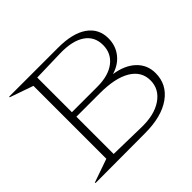

<svg xmlns="http://www.w3.org/2000/svg" viewBox="-145 -772 943 943"><g transform="rotate(-45 327.0 -300.0)"><path d="M22 -3.9 145 -46.9V-553.2L22 -596.2L23.9 -600.1H363.8Q463.9 -600.1 517.3 -562.5Q570.8 -524.9 570.8 -458Q570.8 -407.7 542 -370.4Q513.2 -333 461.9 -317.9Q533.2 -307.1 573.5 -268.8Q613.8 -230.5 613.8 -172.9Q613.8 -94.2 548.3 -47.6Q482.9 -1 367.2 -1L23.9 0ZM187 -38.1 371.1 -34.2Q462.9 -31.2 516.8 -67.9Q570.8 -104.5 570.8 -166Q570.8 -228 513.7 -262.5Q456.5 -296.9 350.1 -296.9H187ZM187 -328.1H363.8Q441.4 -328.1 485.1 -362.1Q528.8 -396 528.8 -453.1Q528.8 -512.7 482.4 -543.9Q436 -575.2 350.1 -573.2L187 -568.8Z"/></g></svg>

Font: Halibut Thin
Style: Regular
Weight: 250
Designer: Matteo Maggi
Foundry: Collletttivo
Version: Version 3.080 | FøM Fix